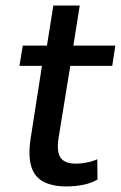

<svg xmlns="http://www.w3.org/2000/svg" viewBox="-20 -662 435 691"><path d="M219 9Q169 9 136.5 -8Q104 -25 92.5 -63Q81 -101 90 -162L131 -425H50L62 -498H149L172 -642H267L244 -498H395L384 -425H233L191 -167Q183 -116 198 -94.5Q213 -73 253 -73Q271 -73 292 -77Q313 -81 330 -89L331 -16Q307 -2 277.5 3.5Q248 9 219 9Z"/></svg>

Font: Nunito Sans 7pt Condensed SemiBold
Style: Italic
Weight: 600
Width: 3
Italic angle: -9°
Designer: Vernon Adams
Foundry: Vernon Adams
Version: Version 3.101;gftools[0.9.27]